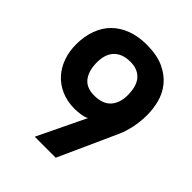

<svg xmlns="http://www.w3.org/2000/svg" viewBox="-228 -838 1112 1112"><g transform="rotate(45 328.5 -282.0)"><path d="M289 -141Q229 -142 182 -163Q135 -184 102.5 -220Q70 -256 52.5 -305Q35 -354 35 -411Q35 -478 55 -532Q75 -586 112.5 -623Q150 -660 204 -680Q258 -700 325 -700Q411 -700 467.5 -673.5Q524 -647 557 -605.5Q590 -564 603 -513.5Q616 -463 616 -414Q616 -386 613 -358Q610 -330 604.5 -305.5Q599 -281 592.5 -260.5Q586 -240 580 -227L416 136H244L386 -159Q379 -154 367 -150.5Q355 -147 341.5 -145Q328 -143 314 -142Q300 -141 289 -141ZM329 -563Q263 -563 227.5 -525.5Q192 -488 194 -415Q196 -351 226 -313.5Q256 -276 319 -276Q388 -276 421.5 -313.5Q455 -351 455 -414Q455 -490 422 -526.5Q389 -563 329 -563Z"/></g></svg>

Font: Cafe24 Ohsquare
Style: Bold
Weight: 700
Designer: Cafe24 thkim, hmlim, mnelim, nhlee, sslee, sskim, smlim, yjkim, sdjeong, hskwak & 4IRTF
Foundry: Cafe24
Version: Version 1.000